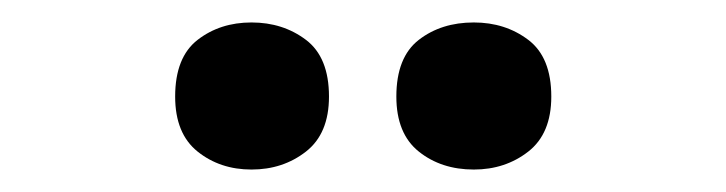

<svg xmlns="http://www.w3.org/2000/svg" viewBox="-20 -772 647 171"><path d="M136 -686Q136 -721 156 -736.5Q176 -752 204 -752Q232 -752 252.5 -736.5Q273 -721 273 -686Q273 -653 252.5 -637Q232 -621 204 -621Q176 -621 156 -637Q136 -653 136 -686ZM333 -686Q333 -721 353 -736.5Q373 -752 402 -752Q430 -752 450.5 -736.5Q471 -721 471 -686Q471 -653 450.5 -637Q430 -621 402 -621Q373 -621 353 -637Q333 -653 333 -686Z"/></svg>

Font: Noto Sans Hanifi Rohingya
Style: Bold
Weight: 700
Designer: Monotype Design Team and DaltonMaag
Foundry: Google LLC
Version: Version 2.102; ttfautohint (v1.8.4.7-5d5b)